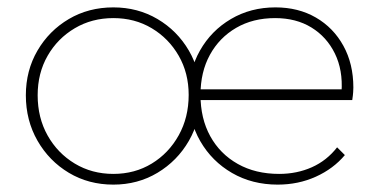

<svg xmlns="http://www.w3.org/2000/svg" viewBox="-20 -490 1023 520"><path d="M287 10Q220 10 166.5 -22Q113 -54 81.5 -109Q50 -164 50 -232Q50 -299 81.5 -353Q113 -407 166.5 -438.5Q220 -470 287 -470Q353 -470 406.5 -438.5Q460 -407 491.5 -353Q523 -299 523 -232Q523 -163 491.5 -108.5Q460 -54 406.5 -22Q353 10 287 10ZM287 -19Q345 -19 391 -47Q437 -75 464 -123.5Q491 -172 491 -233Q491 -292 464 -339Q437 -386 391 -413.5Q345 -441 287 -441Q229 -441 182.5 -413.5Q136 -386 109 -339Q82 -292 82 -232Q82 -171 109 -123Q136 -75 182.5 -47Q229 -19 287 -19ZM732 10Q663 10 608.5 -21.5Q554 -53 522.5 -107.5Q491 -162 491 -231Q491 -299 521.5 -353Q552 -407 605.5 -438.5Q659 -470 726 -470Q788 -470 835.5 -442.5Q883 -415 910 -366Q937 -317 937 -253Q937 -249 936.5 -240.5Q936 -232 934 -219H513V-248H914L905 -241Q909 -300 887 -345Q865 -390 823.5 -415.5Q782 -441 725 -441Q665 -441 619.5 -414.5Q574 -388 548.5 -341.5Q523 -295 523 -233Q523 -169 549.5 -121Q576 -73 624 -46Q672 -19 736 -19Q784 -19 824.5 -37Q865 -55 893 -91L914 -70Q883 -33 835.5 -11.5Q788 10 732 10Z"/></svg>

Font: Outfit Thin
Style: Regular
Weight: 100
Designer: Rodrigo Fuenzalida
Foundry: fragTYPE
Version: Version 1.100;gftools[0.9.27]